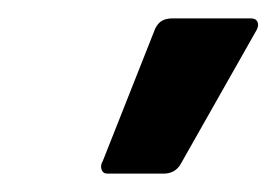

<svg xmlns="http://www.w3.org/2000/svg" viewBox="-20 -734 301 209"><path d="M97 -545Q92 -545 90.5 -549.5Q89 -554 92 -559L149 -703Q152 -709 156.5 -711.5Q161 -714 168 -714H253Q259 -714 260.5 -709.5Q262 -705 258 -699L177 -556Q171 -545 158 -545Z"/></svg>

Font: Sofia Sans Semi Condensed
Style: Bold Italic
Weight: 700
Italic angle: -9°
Version: Version 4.100